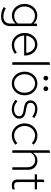

<svg xmlns="http://www.w3.org/2000/svg" viewBox="1352 -2130 996 3741"><g transform="rotate(90 1850.5 -259.0)"><path d="M300 219Q251 219 203 205Q155 191 116 167L142 127Q185 150 221.5 161.5Q258 173 297 173Q365 173 401.5 139.5Q438 106 438 41V-63Q408 -27 368 -9.5Q328 8 281 8Q217 8 166 -25Q115 -58 85.5 -114Q56 -170 56 -239Q56 -308 85.5 -364Q115 -420 166.5 -453.5Q218 -487 283 -487Q327 -487 367.5 -469.5Q408 -452 439 -417V-481H488V39Q488 127 439 173Q390 219 300 219ZM289 -38Q337 -38 375.5 -57Q414 -76 438 -109V-369Q414 -401 375 -421Q336 -441 289 -441Q237 -441 195.5 -415Q154 -389 130 -343.5Q106 -298 106 -240Q106 -182 130.5 -136Q155 -90 196.5 -64Q238 -38 289 -38Z M856 10Q790 10 737 -23Q684 -56 653 -112.5Q622 -169 622 -240Q622 -311 652 -367Q682 -423 732.5 -456Q783 -489 844 -489Q905 -489 954 -457.5Q1003 -426 1032 -372Q1061 -318 1061 -250V-231H672Q674 -175 699 -130.5Q724 -86 765.5 -61Q807 -36 858 -36Q898 -36 936 -50.5Q974 -65 1000 -89L1030 -52Q990 -21 947.5 -5.5Q905 10 856 10ZM674 -272H1010Q1006 -321 983 -359.5Q960 -398 924 -420.5Q888 -443 844 -443Q801 -443 765 -421Q729 -399 705 -360.5Q681 -322 674 -272Z M1192 0V-725L1242 -737V0Z M1606 10Q1541 10 1489 -23Q1437 -56 1406.5 -112.5Q1376 -169 1376 -240Q1376 -311 1406.5 -367Q1437 -423 1489 -456Q1541 -489 1606 -489Q1671 -489 1723 -456Q1775 -423 1805.5 -367Q1836 -311 1836 -240Q1836 -169 1805.5 -112.5Q1775 -56 1723 -23Q1671 10 1606 10ZM1606 -36Q1658 -36 1698.5 -62.5Q1739 -89 1762.5 -135.5Q1786 -182 1786 -240Q1786 -298 1762.5 -344Q1739 -390 1698.5 -416.5Q1658 -443 1606 -443Q1555 -443 1514 -416.5Q1473 -390 1449.5 -344Q1426 -298 1426 -240Q1426 -182 1449.5 -135.5Q1473 -89 1514 -62.5Q1555 -36 1606 -36ZM1502 -607Q1483 -607 1469.5 -620.5Q1456 -634 1456 -654Q1456 -673 1469.5 -686.5Q1483 -700 1502 -700Q1521 -700 1534.5 -686.5Q1548 -673 1548 -654Q1548 -634 1534.5 -620.5Q1521 -607 1502 -607ZM1708 -607Q1689 -607 1675.5 -620.5Q1662 -634 1662 -654Q1662 -673 1675.5 -686.5Q1689 -700 1708 -700Q1727 -700 1740.5 -686.5Q1754 -673 1754 -654Q1754 -634 1740.5 -620.5Q1727 -607 1708 -607Z M2108 10Q2053 10 2006 -10Q1959 -30 1922 -64L1952 -100Q1993 -66 2028.5 -50Q2064 -34 2107 -34Q2166 -34 2204.5 -61Q2243 -88 2243 -134Q2243 -166 2220 -186.5Q2197 -207 2145 -217L2069 -230Q1999 -242 1967 -272.5Q1935 -303 1935 -352Q1935 -393 1957 -424Q1979 -455 2017 -472Q2055 -489 2103 -489Q2151 -489 2193 -474.5Q2235 -460 2280 -428L2254 -389Q2216 -416 2178.5 -430.5Q2141 -445 2103 -445Q2048 -445 2015.5 -422Q1983 -399 1983 -355Q1983 -323 2003.5 -304Q2024 -285 2075 -276L2152 -262Q2226 -249 2258.5 -217Q2291 -185 2291 -135Q2291 -93 2266.5 -60Q2242 -27 2200.5 -8.5Q2159 10 2108 10Z M2619 10Q2553 10 2500 -23.5Q2447 -57 2415.5 -113.5Q2384 -170 2384 -240Q2384 -310 2415.5 -366.5Q2447 -423 2500 -456Q2553 -489 2619 -489Q2669 -489 2716 -470.5Q2763 -452 2799 -417L2768 -380Q2740 -409 2700.5 -426Q2661 -443 2621 -443Q2568 -443 2525.5 -416Q2483 -389 2458.5 -343Q2434 -297 2434 -240Q2434 -184 2458.5 -137.5Q2483 -91 2525.5 -63.5Q2568 -36 2621 -36Q2661 -36 2700.5 -53Q2740 -70 2768 -99L2799 -62Q2763 -28 2716 -9Q2669 10 2619 10Z M2907 0V-725L2957 -737V-404Q2984 -445 3022 -467Q3060 -489 3110 -489Q3163 -489 3203 -466Q3243 -443 3265.5 -402Q3288 -361 3288 -307V0H3238V-293Q3238 -363 3200 -404Q3162 -445 3096 -445Q3053 -445 3016.5 -424Q2980 -403 2957 -361V0Z M3590 10Q3534 10 3505.5 -18.5Q3477 -47 3477 -97V-438H3376V-481H3477V-612L3527 -625V-481H3668V-438H3527V-113Q3527 -72 3543.5 -54Q3560 -36 3599 -36Q3621 -36 3635.5 -39.5Q3650 -43 3668 -50V-3Q3648 4 3629 7Q3610 10 3590 10Z"/></g></svg>

Font: Red Hat Text VF
Style: Regular
Weight: 300
Designer: Pentagram, MCKL
Foundry: Pentagram, MCKL
Version: Version 1.023